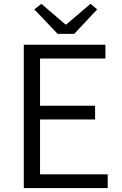

<svg xmlns="http://www.w3.org/2000/svg" viewBox="-20 -961 624 981"><path d="M101.6 0V-732.4H518.6V-662.1H184.6V-420.9H465.8V-350.6H184.6V-70.3H530.3V0ZM274.4 -788.1 155.3 -913.1 191.4 -941.4 314.5 -835.9H318.4L442.4 -941.4L476.6 -913.1L359.4 -788.1Z"/></svg>

Font: Gen Shin Gothic Normal
Style: Regular
Weight: 300
Designer: [Source Han Sans]
Ryoko NISHIZUKA  (kana & ideographs); Paul D. Hunt (Latin, Greek & Cyrillic); Wenlong ZHANG  (bopomofo
Version: Version 1.002.20150607